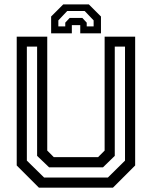

<svg xmlns="http://www.w3.org/2000/svg" viewBox="-20 -870 704 890"><path d="M160.5 0 57.5 -103V-700H199V-172L229.5 -141.5H434.5L465 -172V-700H606.5V-103L503.5 0ZM184.5 -47H480L559.5 -125.5V-654H512V-147.5L457.5 -94.5H207.5L152 -147.5V-654H104.5V-125.5ZM392 -849.5 448 -793.5V-715.5H352V-753.5H313V-715.5H217V-793.5L273 -849.5ZM372.5 -819H291.5L250.5 -775.5V-747.5H282.5V-765L303 -787H361.5L382 -765V-747.5H414V-775.5Z"/></svg>

Font: Tourney Medium
Style: Regular
Weight: 500
Designer: Tyler Finck
Foundry: Etcetera Type Co
Version: Version 1.015